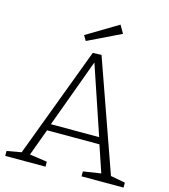

<svg xmlns="http://www.w3.org/2000/svg" viewBox="-128 -991 961 1091"><g transform="rotate(15 353.0 -445.0)"><path d="M385 -696 615 -45 701 -29V0H454V-29L558 -45L505 -202H197L139 -44L242 -29V0H5V-29L90 -44L334 -694ZM493 -241 357 -644 209 -241ZM472 -843 278 -749 260 -779 445 -890Z"/></g></svg>

Font: Bitter Pro Light
Style: Regular
Weight: 300
Designer: Sol Matas, and Bitter project Authors
Foundry: Sol Matas
Version: Version 1.010